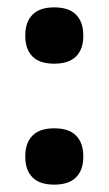

<svg xmlns="http://www.w3.org/2000/svg" viewBox="-20 -487 294 520"><path d="M127 13Q87 13 67.8 -6.8Q48.5 -26.5 48.5 -61V-65Q48.5 -99.5 67.8 -119.5Q87 -139.5 127 -139.5Q167 -139.5 186.2 -119.5Q205.5 -99.5 205.5 -65V-61Q205.5 -26.5 186 -6.8Q166.5 13 127 13ZM127 -314.5Q87 -314.5 67.8 -334.2Q48.5 -354 48.5 -388.5V-392.5Q48.5 -427 67.8 -447Q87 -467 127 -467Q167 -467 186.2 -447Q205.5 -427 205.5 -392.5V-388.5Q205.5 -354 186 -334.2Q166.5 -314.5 127 -314.5Z"/></svg>

Font: Anek Gujarati SemiExpanded SemiBold
Style: Regular
Weight: 600
Width: 6
Designer: Mrunmayee Ghaisas (Gujarati), Yesha Goshar (Latin)
Foundry: Ek Type
Version: Version 1.003